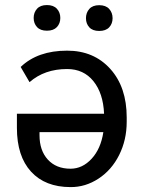

<svg xmlns="http://www.w3.org/2000/svg" viewBox="-20 -742 567 771"><path d="M249.5 -538.6Q356.9 -538.6 422.9 -465.3Q488.8 -392.1 488.8 -270.5V-252.9Q488.8 -180.2 458.5 -119.6Q428.2 -59.1 375.5 -24.7Q322.8 9.8 263.2 9.3Q161.6 9.3 104.7 -52.7Q47.9 -114.7 47.9 -228.5V-285.2H397.9Q394.5 -367.2 355.2 -416Q315.9 -464.8 249.5 -464.8Q158.7 -464.8 98.6 -412.1L63 -473.1Q131.3 -538.6 249.5 -538.6ZM263.2 -64.5Q311 -64.5 347.9 -104.5Q384.8 -144.5 395 -211.4H138.7V-198.7Q138.7 -137.7 172.1 -101.1Q205.6 -64.5 263.2 -64.5ZM115.2 -669.9Q115.2 -691.9 128.7 -706.8Q142.1 -721.7 168.5 -721.7Q194.8 -721.7 208.5 -706.8Q222.2 -691.9 222.2 -669.9Q222.2 -647.9 208.5 -633.3Q194.8 -618.7 168.5 -618.7Q142.1 -618.7 128.7 -633.3Q115.2 -647.9 115.2 -669.9ZM325.2 -668.9Q325.2 -690.9 338.6 -706.1Q352.1 -721.2 378.4 -721.2Q404.8 -721.2 418.5 -706.1Q432.1 -690.9 432.1 -668.9Q432.1 -647 418.5 -632.3Q404.8 -617.7 378.4 -617.7Q352.1 -617.7 338.6 -632.3Q325.2 -647 325.2 -668.9Z"/></svg>

Font: Roboto
Style: Regular
Weight: 400
Designer: Google
Version: Version 2.001047; 2015